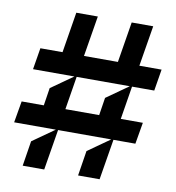

<svg xmlns="http://www.w3.org/2000/svg" viewBox="-81 -800 800 873"><g transform="rotate(10 318.5 -363.5)"><path d="M627.8 -539.8 611.5 -440.3H508.9L484 -286.9H585.9L568.9 -187.5H467.7L436.8 0H337.4L355.8 -115.8L457.4 -187.5H212L181.1 0H81.7L100.1 -115.8L201.7 -187.5H9.2L26.3 -286.9H128.6L141.3 -368.6L242.9 -440.3H51.8L68.2 -539.8H170.5L201 -727.3H300.4L269.5 -539.8H426.1L456.7 -727.3H556.1L525.2 -539.8ZM384.2 -286.9 397 -368.6 498.6 -440.3H253.2L228.3 -286.9Z"/></g></svg>

Font: Riot Sans
Style: Bold
Weight: 600
Designer: Rasmus Andersson
Foundry: rsms
Version: Version 4.001